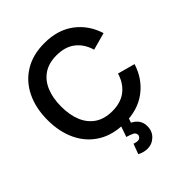

<svg xmlns="http://www.w3.org/2000/svg" viewBox="-265 -881 1269 1269"><g transform="rotate(-45 369.0 -247.0)"><path d="M374.7 15Q266.8 15 189.6 -32.2Q112.4 -79.3 71.2 -163.8Q30 -248.3 30 -360Q30 -471.7 71.2 -556.2Q112.4 -640.7 189.6 -687.8Q266.8 -735 374.7 -735Q499 -735 582 -672.8Q665.1 -610.6 698.3 -504.8L576.8 -471.5Q556.2 -542 505.6 -581.7Q455.1 -621.3 374.7 -621.3Q302.2 -621.3 253.8 -588.8Q205.5 -556.3 181.2 -497.5Q156.8 -438.8 156.7 -360Q156.5 -281.2 180.8 -222.5Q205.2 -163.8 253.7 -131.2Q302.2 -98.7 374.7 -98.7Q455.1 -98.7 505.6 -138.6Q556.2 -178.5 576.8 -248.5L698.3 -215.2Q665.1 -109.4 582 -47.2Q499 15 374.7 15ZM363.8 241.5Q343.6 241.5 326.5 236.2Q309.4 231 294.7 223.3L321.2 152.2Q341.6 158.8 353.3 158.8Q368.3 158.8 376.4 150.2Q384.5 141.5 384.5 131.8Q384.5 112.6 365 103.5Q345.4 94.4 319.2 86.8L354.7 -15.3L427.5 -16.2L407.7 41.8Q436.5 56.1 452.5 79.1Q468.5 102.2 468.5 134.7Q468.5 181.9 437.3 211.7Q406.1 241.5 363.8 241.5Z"/></g></svg>

Font: Manrope Variable Light
Style: Regular
Weight: 200
Designer: Mikhail Sharanda
Foundry: Mikhail Sharanda
Version: Version 4.505